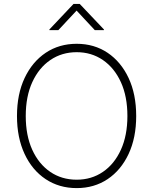

<svg xmlns="http://www.w3.org/2000/svg" viewBox="-20 -964 793 994"><path d="M377 9.8Q286.1 9.8 216.3 -36.6Q146.5 -83 107.2 -167.2Q67.9 -251.5 67.9 -363.3Q67.9 -476.1 107.4 -560.1Q147 -644 216.6 -690.7Q286.1 -737.3 377 -737.3Q467.8 -737.3 537.1 -690.7Q606.4 -644 645.8 -560.1Q685.1 -476.1 685.1 -363.3Q685.1 -251 645.8 -167Q606.4 -83 537.1 -36.6Q467.8 9.8 377 9.8ZM377 -33.7Q453.6 -33.7 512.9 -74.2Q572.3 -114.7 606 -189Q639.6 -263.2 639.6 -363.3Q639.6 -464.4 606 -538.3Q572.3 -612.3 512.9 -653.1Q453.6 -693.8 377 -693.8Q300.3 -693.8 240.7 -653.3Q181.2 -612.8 147.2 -538.8Q113.3 -464.8 113.3 -363.3Q113.3 -263.2 146.7 -189.2Q180.2 -115.2 239.7 -74.5Q299.3 -33.7 377 -33.7ZM282.2 -808.1H235.8V-811.5L360.8 -943.8H392.6L518.1 -811.5V-808.1H470.7L376.5 -909.2Z"/></svg>

Font: Inter ExtraLight
Style: Regular
Weight: 250
Designer: Rasmus Andersson
Foundry: rsms
Version: Version 4.001;git-66647c0bb